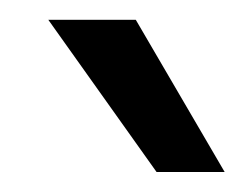

<svg xmlns="http://www.w3.org/2000/svg" viewBox="-20 -770 247 194"><path d="M28.8 -750H117.2L207 -596.2H138.2Z"/></svg>

Font: Oakes Grotesk
Style: Italic
Weight: 400
Italic angle: -8°
Designer: Samuel Oakes
Foundry: Samuel Oakes
Version: Version 1.000;PS 001.000;hotconv 1.0.88;makeotf.lib2.5.64775